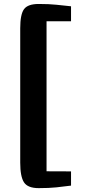

<svg xmlns="http://www.w3.org/2000/svg" viewBox="-20 -872 448 992"><path d="M84.5 -31.5V-726Q84.5 -798 104.2 -824.8Q124 -851.5 180 -851.5Q234 -851.5 271.2 -847.5Q308.5 -843.5 347 -839.5V-762H220.5V13L347 13.5V87Q308.5 92 271.2 96Q234 100 180 100Q123.5 100 104 70.2Q84.5 40.5 84.5 -31.5Z"/></svg>

Font: Merriweather Sans
Style: Bold
Weight: 700
Designer: Eben Sorkin
Foundry: Eben Sorkin
Version: Version 1.008; ttfautohint (v1.7.19-72a1) -l 8 -r 50 -G 200 